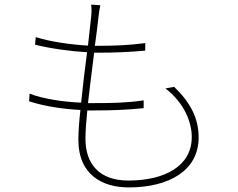

<svg xmlns="http://www.w3.org/2000/svg" viewBox="-20 -791 1040 838"><path d="M702 -405C783 -343 817 -259 817 -193C817 -68 702 -3 540 -3C411 -3 353 -78 353 -185C353 -216 356 -260 361 -309C372 -309 383 -309 394 -309C465 -309 530 -311 607 -319V-353C533 -342 468 -341 393 -341C384 -341 374 -341 364 -341C372 -411 382 -490 391 -561H407C484 -561 546 -564 614 -570V-603C548 -594 481 -591 406 -591H394C401 -639 406 -683 410 -718C412 -736 414 -751 418 -768L378 -771C380 -754 380 -739 378 -719C375 -688 370 -643 364 -592C292 -596 203 -608 136 -629L133 -596C200 -579 289 -567 360 -563C351 -492 341 -413 334 -343C260 -346 174 -358 109 -382L107 -349C176 -326 258 -315 331 -311C325 -258 322 -213 322 -182C322 -25 430 27 542 27C717 27 847 -46 847 -191C847 -276 810 -345 740 -412Z"/></svg>

Font: Source Han Sans CN ExtraLight
Style: Regular
Weight: 250
Designer: Ryoko NISHIZUKA (kana & ideographs); Paul D. Hunt (Latin, Greek & Cyrillic); Wenlong ZHANG (bopomofo); Sandoll Communica
Foundry: Adobe Systems Incorporated
Version: Version 1.004;PS 1.004;hotconv 16.6.51;makeotf.lib2.5.65220